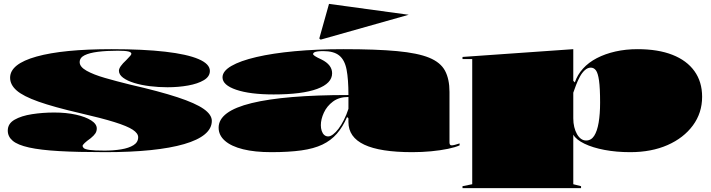

<svg xmlns="http://www.w3.org/2000/svg" viewBox="-20 -768 3658 988"><path d="M521 15Q380 15 284 9.5Q188 4 129.5 -9Q71 -22 45.5 -43.5Q20 -65 20 -96Q20 -132 55 -152Q90 -172 145 -180.5Q200 -189 259 -189Q321 -189 370.5 -178Q420 -167 449 -148.5Q478 -130 478 -107Q478 -93 471 -82Q464 -71 447 -57Q426 -42 415.5 -32Q405 -22 405 -17Q405 -12 411 -6Q417 0 441 3.5Q465 7 518 7Q564 7 603.5 0.5Q643 -6 667 -21Q691 -36 691 -62Q691 -82 663 -100.5Q635 -119 569.5 -139.5Q504 -160 391 -186Q257 -217 178 -245Q99 -273 65.5 -302.5Q32 -332 32 -368Q32 -439 168 -477Q304 -515 555 -515Q717 -515 830 -502Q943 -489 1001.5 -464Q1060 -439 1060 -403Q1060 -374 1029 -355.5Q998 -337 948 -328Q898 -319 842 -319Q796 -319 751.5 -324.5Q707 -330 671 -341Q635 -352 613.5 -368Q592 -384 592 -404Q592 -424 630 -459Q645 -474 650.5 -481Q656 -488 656 -491Q656 -495 652.5 -498Q649 -501 641 -503Q633 -505 619.5 -506Q606 -507 586 -507Q528 -507 484 -501.5Q440 -496 415 -483.5Q390 -471 390 -448Q390 -424 425.5 -404Q461 -384 520 -367Q579 -350 648 -333Q801 -298 893.5 -267.5Q986 -237 1028 -207.5Q1070 -178 1070 -146Q1070 -107 1034 -77Q998 -47 927.5 -26.5Q857 -6 755 4.5Q653 15 521 15Z M1748 -515Q1916 -515 2023 -505Q2130 -495 2188.5 -471Q2247 -447 2270 -404Q2293 -361 2293 -295V-35Q2293 -28 2295.5 -24Q2298 -20 2304 -20Q2310 -20 2320 -22.5Q2330 -25 2345 -30V-20Q2323 -10 2284.5 -2Q2246 6 2198.5 10.5Q2151 15 2102 15Q1936 15 1854.5 -23.5Q1773 -62 1773 -140Q1773 -142 1773 -143.5Q1773 -145 1773 -149Q1773 -153 1773 -159L1766 -166Q1744 -115 1713.5 -80Q1683 -45 1639 -24Q1595 -3 1530.5 6Q1466 15 1376 15Q1291 15 1230.5 0Q1170 -15 1137.5 -43.5Q1105 -72 1105 -111Q1105 -196 1275 -237.5Q1445 -279 1773 -279Q1773 -360 1763.5 -409.5Q1754 -459 1726 -482Q1698 -505 1644 -505Q1627 -505 1615 -503.5Q1603 -502 1597 -498.5Q1591 -495 1591 -490Q1591 -486 1600.5 -479.5Q1610 -473 1634 -462Q1689 -435 1689 -391Q1689 -339 1612 -310.5Q1535 -282 1388 -282Q1267 -282 1196 -306Q1125 -330 1125 -370Q1125 -402 1170.5 -428.5Q1216 -455 1299.5 -474.5Q1383 -494 1497 -504.5Q1611 -515 1748 -515ZM1773 -269Q1725 -269 1693.5 -245.5Q1662 -222 1646.5 -188Q1631 -154 1631 -124Q1631 -108 1635.5 -94.5Q1640 -81 1648.5 -73.5Q1657 -66 1669 -66Q1680 -66 1694 -76.5Q1708 -87 1722 -105.5Q1736 -124 1749.5 -150.5Q1763 -177 1773 -208ZM1630 -564 1623 -570 1673 -748 2083 -692Z M2360 200V190L2410 180V-464H2360V-475L2930 -515V-352L2938 -344Q2951 -383 2980 -415Q3009 -447 3051.5 -469Q3094 -491 3147 -503Q3200 -515 3261 -515Q3366 -515 3440 -486Q3514 -457 3553.5 -402Q3593 -347 3593 -270Q3593 -187 3545.5 -122.5Q3498 -58 3415 -21.5Q3332 15 3223 15Q3152 15 3091 3.5Q3030 -8 2987.5 -28.5Q2945 -49 2930 -75V180L2970 190V200ZM2996 -45Q3022 -45 3037.5 -69Q3053 -93 3060.5 -137Q3068 -181 3068 -240Q3068 -315 3062.5 -353.5Q3057 -392 3046.5 -406Q3036 -420 3020 -420Q3004 -420 2989.5 -407Q2975 -394 2964 -373.5Q2953 -353 2944.5 -331Q2936 -309 2930 -291V-159Q2930 -135 2935 -114.5Q2940 -94 2949 -78Q2958 -62 2970 -53.5Q2982 -45 2996 -45Z"/></svg>

Font: Kalnia Expanded
Style: Bold
Weight: 700
Width: 7
Designer: Frida Medrano
Foundry: Frida Medrano
Version: Version 1.105